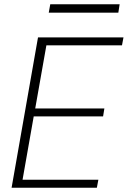

<svg xmlns="http://www.w3.org/2000/svg" viewBox="-20 -874 595 894"><path d="M34 0 157 -700H555L548 -663H196L144 -369H466L460 -332H137L85 -37H438L431 0ZM207 -815 214 -854H537L531 -815Z"/></svg>

Font: DM Sans 20pt ExtraLight
Style: Italic
Weight: 250
Italic angle: -10°
Version: Version 4.004;gftools[0.9.30]